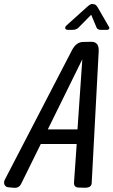

<svg xmlns="http://www.w3.org/2000/svg" viewBox="-83 -930 562 951"><path d="M153.8 -289.1H300.8L324.7 -636.2ZM119.1 -216.8 22 -20Q10.7 2.9 -15.1 0L-38.1 -2Q-55.2 -2.9 -60.5 -14.9Q-65.9 -26.9 -59.1 -40L273.9 -682.1Q294.9 -722.2 329.1 -722.2L369.1 -723.1Q408.7 -723.1 405.8 -674.8L371.1 -22Q369.1 -1 340.8 0L307.1 -1Q281.7 -1 283.7 -27.8L296.9 -216.8ZM368.7 -856.9 305.7 -793Q294.4 -782.2 277.3 -782.2H253.4Q242.2 -782.2 240.2 -789.6Q238.3 -796.9 247.6 -805.2L348.6 -896Q365.2 -911.1 373.5 -910.2L382.3 -909.2Q392.6 -908.2 402.3 -891.1L455.6 -798.8Q460.4 -792 457.5 -787.1Q454.6 -782.2 445.3 -782.2H416.5Q400.4 -782.2 395.5 -793Z"/></svg>

Font: Allan
Style: Regular
Weight: 400
Designer: Anton Koovit
Foundry: Anton Koovit
Version: Version 1.002